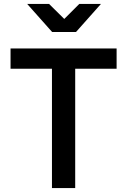

<svg xmlns="http://www.w3.org/2000/svg" viewBox="-20 -963 651 983"><path d="M365 0H246V-611H34V-715H577V-611H365ZM119 -943H231L309 -866L386 -943H497L369 -799H247Z"/></svg>

Font: Wix Madefor Text SemiBold
Style: Regular
Weight: 600
Designer: Dalton Maag Ltd
Foundry: Dalton Maag Ltd
Version: Version 3.100